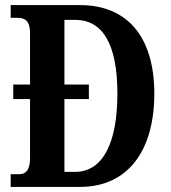

<svg xmlns="http://www.w3.org/2000/svg" viewBox="-20 -734 670 754"><path d="M22 0H294C486 0 586 -147 586 -366C586 -593 477 -714 294 -714H22V-664H50C79 -664 98 -651 98 -603V-402H32V-345H98V-113C98 -67 82 -50 56 -50H22ZM275 -59H233V-345H329V-402H233V-656H275C384 -656 441 -560 441 -366C441 -173 384 -59 275 -59Z"/></svg>

Font: Noto Serif Khmer ExtraCondensed
Style: Bold
Weight: 700
Width: 2
Designer: Danh Hong and the Monotype Design Team
Foundry: Monotype Imaging Inc.
Version: Version 2.004